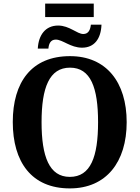

<svg xmlns="http://www.w3.org/2000/svg" viewBox="-20 -1037 776 1067"><path d="M231 -942H501V-1017H231ZM190 -767H249C251 -792 260 -817 290 -817C328 -817 372 -772 436 -772C504 -772 541 -821 544 -900H485C482 -872 472 -848 443 -848C408 -848 366 -895 303 -895C233 -895 194 -843 190 -767ZM368 10C571 10 684 -137 684 -358C684 -580 571 -725 369 -725C155 -725 51 -580 51 -359C51 -137 155 10 368 10ZM368 -54C254 -54 211 -166 211 -358C211 -550 254 -661 369 -661C484 -661 525 -550 525 -358C525 -166 484 -54 368 -54Z"/></svg>

Font: Noto Serif SemiCondensed
Style: Bold
Weight: 700
Width: 4
Designer: Monotype Design Team
Foundry: Monotype Imaging Inc.
Version: Version 2.015